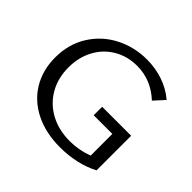

<svg xmlns="http://www.w3.org/2000/svg" viewBox="-160 -849 1040 1040"><g transform="rotate(45 360.5 -329.0)"><path d="M647 -311V-46Q598 -20 539.5 -7Q481 6 419 6Q310 6 228 -34.5Q146 -75 101 -149Q56 -223 56 -320Q56 -422 105 -500.5Q154 -579 236.5 -621.5Q319 -664 416 -664Q481 -664 540 -644Q599 -624 646 -584L592 -525Q509 -602 403 -602Q329 -602 270 -567.5Q211 -533 178 -471.5Q145 -410 145 -333Q145 -251 181.5 -188Q218 -125 283 -90Q348 -55 433 -55Q502 -55 568 -80V-246H425V-311Z"/></g></svg>

Font: Ysabeau SC Medium
Style: Regular
Weight: 500
Designer: Christian Thalmann (Catharsis Fonts)
Version: Version 0.003